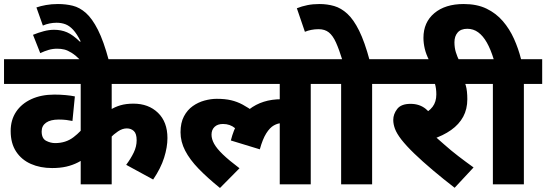

<svg xmlns="http://www.w3.org/2000/svg" viewBox="-20 -916 2714 954"><path d="M859 -499H535V-333L526 -369Q551 -385 579 -393Q607 -401 643 -401Q718 -401 765 -355.5Q812 -310 812 -230Q812 -185 795.5 -132.5Q779 -80 741 -24L607 -97Q630 -128 644.5 -158Q659 -188 659 -219Q659 -252 645 -265Q631 -278 610 -278Q588 -278 566 -263Q544 -248 529 -232L535 -251V0H381V-181L425 -143Q395 -123 367.5 -109Q340 -95 309 -88Q278 -81 239 -81Q180 -81 133.5 -101.5Q87 -122 60 -163Q33 -204 33 -265Q33 -320 60 -360.5Q87 -401 136 -423.5Q185 -446 250 -446Q279 -446 306 -443.5Q333 -441 352 -437L340 -315Q326 -318 309 -320Q292 -322 272 -322Q231 -322 209 -306.5Q187 -291 187 -263Q187 -228 209 -216.5Q231 -205 254 -205Q307 -205 345.5 -234.5Q384 -264 406 -298L381 -196V-499H0V-622H859Z M382 -615Q356 -641 336 -653.5Q316 -666 299.5 -670Q283 -674 264 -674Q242 -674 221.5 -668Q201 -662 180 -652L144 -743Q171 -754 197.5 -761Q224 -768 249 -768Q284 -768 313 -755.5Q342 -743 377 -709L381 -710Q362 -748 343.5 -768Q325 -788 305 -795.5Q285 -803 261 -803Q244 -803 226.5 -799.5Q209 -796 193 -789L161 -879Q181 -886 208.5 -891Q236 -896 268 -896Q307 -896 341.5 -887.5Q376 -879 407 -851.5Q438 -824 466.5 -768Q495 -712 521 -615Z M844 -499V-622H1614V-499H1524V0H1370V-342L1436 -292Q1422 -300 1409 -302Q1396 -304 1379 -304Q1361 -304 1341 -293Q1321 -282 1303 -253.5Q1285 -225 1271 -174L1127 -218Q1153 -322 1218 -372.5Q1283 -423 1378 -423Q1396 -423 1416 -420Q1436 -417 1448 -413L1451 -390L1370 -410V-499ZM1198 -231Q1172 -259 1147.5 -279.5Q1123 -300 1088 -300Q1061 -300 1046 -285.5Q1031 -271 1031 -247Q1031 -225 1044 -201.5Q1057 -178 1087 -149Q1117 -120 1170 -80L1073 18Q1010 -33 966.5 -78Q923 -123 900 -167.5Q877 -212 877 -259Q877 -306 894 -338Q911 -370 938 -389Q965 -408 996.5 -416.5Q1028 -425 1057 -425Q1098 -425 1128 -418Q1158 -411 1186 -396Q1214 -381 1245 -358Z M1829 -499V0H1675V-499H1600V-622H1920V-499ZM1682 -615Q1665 -670 1649.5 -704.5Q1634 -739 1614 -755Q1594 -771 1563 -771Q1544 -771 1526.5 -767.5Q1509 -764 1495 -758L1455 -875Q1480 -885 1507.5 -890.5Q1535 -896 1567 -896Q1606 -896 1640.5 -886Q1675 -876 1706 -847.5Q1737 -819 1764.5 -763.5Q1792 -708 1817 -615Z M2267 -499 2276 -538Q2287 -517 2294.5 -491Q2302 -465 2302 -423Q2302 -374 2281.5 -336Q2261 -298 2221.5 -270Q2182 -242 2127 -224V-251Q2157 -225 2189 -196.5Q2221 -168 2257.5 -140Q2294 -112 2333 -84L2239 17Q2182 -27 2130.5 -70.5Q2079 -114 2039 -152.5Q1999 -191 1974 -223Q1951 -253 1942.5 -276Q1934 -299 1934 -320Q1934 -349 1953.5 -374.5Q1973 -400 2020 -400Q2065 -400 2096 -374.5Q2127 -349 2155 -299L2072 -342Q2111 -361 2129.5 -385.5Q2148 -410 2148 -447Q2148 -477 2141 -500Q2134 -523 2122 -541L2166 -499H1905V-622H2369V-499Z M2113 -615Q2097 -646 2090.5 -674Q2084 -702 2084 -728Q2084 -805 2138 -850.5Q2192 -896 2284 -896Q2350 -896 2397.5 -873Q2445 -850 2478.5 -811Q2512 -772 2534 -723Q2556 -674 2569 -622H2674V-499H2583V0H2429V-499H2354V-622H2433Q2418 -671 2399 -704.5Q2380 -738 2356 -755.5Q2332 -773 2302 -773Q2270 -773 2254 -754.5Q2238 -736 2238 -706Q2238 -679 2245 -656.5Q2252 -634 2262 -614Z"/></svg>

Font: Noto Sans Devanagari ExtraBold
Style: Regular
Weight: 800
Version: Version 2.003